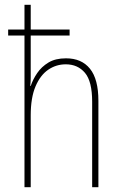

<svg xmlns="http://www.w3.org/2000/svg" viewBox="-20 -780 503 800"><path d="M108 -760V-657H270V-632H108V-493Q108 -470 108 -455Q108 -440 106 -422H108Q117 -449 135 -475.5Q153 -502 182 -519.5Q211 -537 255 -537Q320 -537 355 -493.5Q390 -450 390 -360V0H364V-356Q364 -441 334 -476.5Q304 -512 254 -512Q214 -512 181 -489.5Q148 -467 128 -420Q108 -373 108 -299V0H82V-632H14V-657H82V-760Z"/></svg>

Font: Noto Sans Tamil Condensed Thin
Style: Regular
Weight: 100
Width: 3
Designer: Jelle Bosma - Monotype Design Team
Foundry: Monotype Imaging Inc.
Version: Version 2.004; ttfautohint (v1.8.4.7-5d5b)